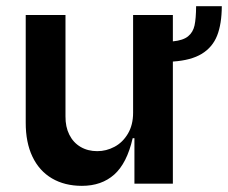

<svg xmlns="http://www.w3.org/2000/svg" viewBox="-20 -594 737 621"><path d="M697.4 -573.9Q697.1 -516.3 682.2 -478.7Q667.3 -441.1 632.6 -419.9Q598 -398.8 539.1 -394.9V0H414.8V-147H409.1Q390.6 -66.1 349.6 -29.5Q308.6 7.1 245 7.1Q189.3 7.1 148.1 -17Q106.9 -41.2 84.9 -87.4Q62.9 -133.5 63.2 -198.2V-545.5H191.8V-218Q191.4 -183.9 204.2 -158.4Q217 -132.8 240.4 -119Q263.8 -105.1 294.7 -105.1Q323.9 -105.1 350.5 -119.3Q377.1 -133.5 393.8 -161.8Q410.5 -190 410.5 -229.4V-545.5H539.1V-460.2Q572.4 -463.4 588.4 -476.6Q604.4 -489.7 609.2 -511.7Q614 -533.7 614.3 -573.9Z"/></svg>

Font: Riot Sans
Style: Bold
Weight: 600
Designer: Rasmus Andersson
Foundry: rsms
Version: Version 4.001